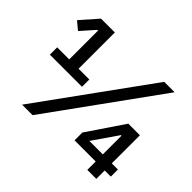

<svg xmlns="http://www.w3.org/2000/svg" viewBox="-151 -924 1149 1149"><g transform="rotate(45 423.5 -349.0)"><path d="M53 -329V-391H155V-635H149L72 -548L22 -590L117 -698H234V-391H325V-329ZM147 0 652 -698H740L236 0ZM699 0V-71H520V-137L677 -369H775V-131H827V-71H775V0ZM699 -289H694L585 -131H699Z"/></g></svg>

Font: IBM Plex Sans Thai Medium
Style: Regular
Weight: 500
Designer: Mike Abbink, Paul van der Laan, Pieter van Rosmalen, Ben Mitchell, Mark Frömberg
Foundry: Bold Monday
Version: Version 1.1